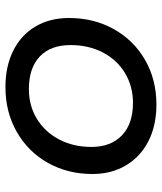

<svg xmlns="http://www.w3.org/2000/svg" viewBox="34 -608 581 688"><g transform="rotate(-90 324.0 -264.5)"><path d="M44 -223Q44 -312 84 -383Q124 -454 195 -494.5Q266 -535 355 -535Q430 -535 486 -507Q542 -479 572.5 -427.5Q603 -376 603 -307Q603 -218 563 -146.5Q523 -75 452.5 -34.5Q382 6 293 6Q218 6 162 -22.5Q106 -51 75 -103Q44 -155 44 -223ZM506 -302Q506 -373 465 -412Q424 -451 348 -451Q289 -451 242 -422.5Q195 -394 168 -343Q141 -292 141 -227Q141 -157 182.5 -117.5Q224 -78 299 -78Q358 -78 405.5 -106.5Q453 -135 479.5 -186Q506 -237 506 -302Z"/></g></svg>

Font: Montserrat Alternates Medium
Style: Italic
Weight: 500
Italic angle: -11.3°
Designer: Julieta Ulanovsky
Foundry: Julieta Ulanovsky
Version: Version 7.200